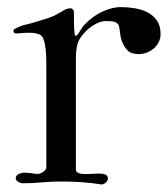

<svg xmlns="http://www.w3.org/2000/svg" viewBox="-20 -501 465 530"><path d="M107.9 -39.1V-306.6Q107.9 -321.3 107.7 -337.6Q107.4 -354 105.7 -368.2Q104 -382.3 100.3 -392.3Q96.7 -402.3 90.3 -405.3Q78.6 -410.6 61.5 -410.6Q50.3 -410.6 40.8 -409.7Q31.2 -408.7 23.4 -408.7Q21 -408.7 19 -410.6Q17.1 -412.6 17.1 -414.6Q17.1 -419.9 20.5 -420.9Q35.6 -429.7 51.3 -433.1Q66.9 -436.5 83.5 -441.9Q98.1 -446.3 113.3 -451.2Q128.4 -456.1 141.1 -463.9Q149.9 -468.3 157.2 -473.1Q164.6 -478 175.8 -478Q178.7 -478 181.4 -474.4Q184.1 -470.7 184.1 -468.8V-441.9Q184.1 -438 184.3 -432.6Q184.6 -427.2 184.8 -421.9Q185.1 -416.5 185.5 -411.9Q186 -407.2 186.5 -405.3Q187 -403.3 188 -402.3L188.5 -401.9Q191.4 -401.9 193.8 -405Q196.3 -408.2 199.5 -413.3Q202.6 -418.5 206.8 -424.8Q210.9 -431.2 217.8 -437.5Q227.1 -446.8 238.5 -454.8Q250 -462.9 262.5 -468.8Q274.9 -474.6 287.8 -478Q300.8 -481.4 313.5 -481.4Q332 -481.4 351.6 -478.3Q371.1 -475.1 387 -467Q402.8 -459 413.1 -444.3Q423.3 -429.7 423.3 -407.2Q423.3 -395 418.2 -384.8Q413.1 -374.5 404.5 -367.2Q396 -359.9 385 -355.7Q374 -351.6 362.3 -351.6Q354.5 -351.6 345.7 -354Q336.9 -356.4 334.5 -359.9Q319.3 -373.5 313.5 -397Q311 -410.2 310.3 -419.2Q309.6 -428.2 306.4 -433.3Q303.2 -438.5 295.9 -440.7Q288.6 -442.9 272.9 -442.9Q260.3 -442.9 246.8 -436.3Q233.4 -429.7 221.9 -419.4Q210.4 -409.2 202.1 -396.7Q193.8 -384.3 192.4 -372.6Q189.9 -361.8 189.7 -349.4Q189.5 -336.9 189.5 -323.7V-30.3Q192.4 -23.9 200.2 -22.2Q208 -20.5 217.8 -20.5Q220.7 -20.5 225.8 -20.8Q231 -21 236.6 -21.2Q242.2 -21.5 246.6 -21.7Q251 -22 252.4 -22Q263.7 -22 270.8 -19.3Q277.8 -16.6 277.8 -7.8Q277.8 -2 272.2 2.9Q266.6 7.8 261.2 8.3Q234.4 3.9 206.3 2Q178.2 0 150.4 0Q121.1 0 95.7 2.4Q70.3 4.9 43 4.9Q37.6 4.9 30.5 1Q23.4 -2.9 23.4 -9.3Q23.4 -13.2 25.9 -16.1Q28.3 -19 32 -20.8Q35.6 -22.5 39.3 -23.4Q43 -24.4 45.4 -24.4Q50.8 -24.4 55.9 -23.9Q61 -23.4 66.9 -22.9Q71.3 -22 76.2 -21.5Q81.1 -21 85.4 -21Q88.4 -21 92 -22.5Q95.7 -23.9 99.4 -26.6Q103 -29.3 105.5 -32.5Q107.9 -35.6 107.9 -39.1Z"/></svg>

Font: IM FELL French Canon
Style: Regular
Weight: 400
Designer: Igino Marini
Foundry: Igino Marini,
Version: 3.00